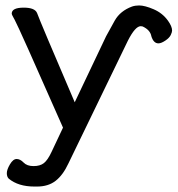

<svg xmlns="http://www.w3.org/2000/svg" viewBox="-20 -514 651 704"><path d="M116 170H106Q47 170 12 141Q5 134 5 121Q5 108 16.5 88.5Q28 69 41 69Q54 69 66.5 82Q79 95 103 95Q127 95 141 84Q155 73 169 43L211 -46Q48 -416 34 -441Q23 -460 23 -464Q23 -486 67 -486Q108 -486 116 -466Q127 -435 254 -139L369 -381L401 -439Q421 -474 464 -490Q476 -494 490 -494Q511 -494 543.5 -480Q576 -466 596 -438Q611 -417 611 -402Q611 -396 606 -385.5Q601 -375 586 -365Q571 -355 561 -355Q543 -355 535 -381Q531 -404 503 -417L496 -418Q476 -418 449 -365L231 85Q211 128 184 149Q157 170 116 170Z"/></svg>

Font: LXGW WenKai Lite
Style: Bold
Weight: 700
Designer: LXGW / Fontworks Inc.
Foundry: LXGW / Fontworks Inc.
Version: Version 1.330;April 28, 2024